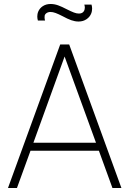

<svg xmlns="http://www.w3.org/2000/svg" viewBox="-20 -943 649 963"><path d="M374 -835C389.5 -835 403 -839 414.5 -847C437 -862.5 442 -884.5 442 -900C442 -906.5 441 -913 439 -920H403C404.5 -914.5 405.5 -909.5 405.5 -905C405.5 -893 400 -875 376 -875C359.5 -875 344.5 -882 315 -896.5C281 -914 259.5 -923 234 -923C219 -923 206 -919.5 194.5 -912C172 -897 167 -875 167 -860.5C167 -854 168 -847 170 -840H206C204.5 -845 203.5 -850 203.5 -855C203.5 -856.5 203.5 -859.5 204 -863.5C204.5 -871.5 215 -883 233 -883C249.5 -883 266 -876 294.5 -861.5C327 -844 349.5 -835 374 -835ZM327 -720H282L20 0H65L133 -187H476L544 0H589ZM147.5 -227 304 -659.5 461.5 -227Z"/></svg>

Font: Vela Sans ExtLt
Style: Regular
Weight: 200
Designer: Principal design: Mikhail Sharanda - project Manrope.
Design modification: Ravid Balaliev
Foundry: Mikhail Sharanda
Version: Version 1.001